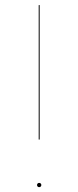

<svg xmlns="http://www.w3.org/2000/svg" viewBox="-20 -751 316 774"><path d="M139.9 -730.6 136 -730.3V-188.4H139.9ZM137.9 -13.7C132.9 -13.7 129.3 -10 129.3 -5.1C129.3 -0.2 132.9 3.5 137.9 3.5C143 3.5 146.6 -0.2 146.6 -5.1C146.6 -10 143 -13.7 137.9 -13.7Z"/></svg>

Font: Fira Sans Four
Style: Regular
Weight: 100
Designer: Carrois Corporate & Edenspiekermann AG
Foundry: Carrois Corporate GbR & Edenspiekermann AG
Version: Version 4.203;PS 004.203;hotconv 1.0.88;makeotf.lib2.5.64775